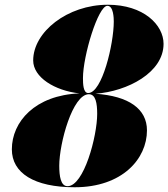

<svg xmlns="http://www.w3.org/2000/svg" viewBox="-20 -780 710 810"><path d="M30 -150C30 -50 124 10 295 10C496 10 600 -110 600 -230C600 -320.5 523.5 -375 382.5 -384.5C517.5 -394.5 670 -473.5 670 -595C670 -675 586 -760 435 -760C264 -760 120 -645 120 -525C120 -454 210.5 -397.5 315.5 -386C127.5 -378.5 30 -266 30 -150ZM330 -450.5C330 -544.5 394 -755.5 433 -755.5C459 -755.5 460 -703 460 -689C460 -595 411 -387.5 352 -387.5C331 -387.5 330 -426.5 330 -450.5ZM230 -81C230 -175 286 -382.5 355 -382.5C384 -382.5 390 -343.5 390 -299.5C390 -205.5 334 5.5 265 5.5C236 5.5 230 -37 230 -81Z"/></svg>

Font: Bodoni* 36pt Fatface
Style: Italic
Weight: 900
Italic angle: -13°
Version: Version 2.3